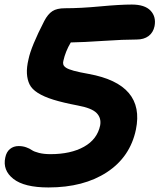

<svg xmlns="http://www.w3.org/2000/svg" viewBox="-23 -761 694 836"><path d="M188 55.2Q82.5 55.2 35.2 17.8Q-12.2 -19.5 0 -75.2Q4.9 -99.6 20.5 -112.3Q36.1 -125 58.1 -125Q76.2 -125 91.1 -119.6Q106 -114.3 115.7 -107.4Q125.5 -100.6 146.7 -95.2Q168 -89.8 196.8 -89.8Q285.2 -89.8 342.8 -122.1Q400.4 -154.3 413.1 -214.8Q418.9 -247.1 397.7 -268.8Q376.5 -290.5 314.9 -301.8Q251 -314 209.5 -326.9Q168 -339.8 141.8 -356.4Q115.7 -373 105.7 -393.6Q95.7 -414.1 94.2 -441.2Q92.8 -468.3 101.1 -502.9Q112.3 -558.1 169.9 -669.9Q185.5 -699.7 205.1 -712.4Q224.6 -725.1 259.8 -725.1Q328.1 -725.1 413.8 -733.2Q499.5 -741.2 550.8 -741.2Q607.4 -741.2 632.6 -714.6Q657.7 -688 649.9 -647Q644 -619.1 623.8 -604Q603.5 -588.9 571.8 -588.9Q515.1 -588.9 427.5 -583Q339.8 -577.1 285.2 -576.2Q261.7 -536.6 252.9 -496.1Q250.5 -487.3 252.7 -480Q254.9 -472.7 264.6 -466.1Q274.4 -459.5 298.3 -452.9Q322.3 -446.3 363.8 -439Q609.4 -394 568.8 -196.8Q543.9 -77.6 442.6 -11.2Q341.3 55.2 188 55.2Z"/></svg>

Font: Shantell Sans Irregular Bouncy
Style: Bold Italic
Weight: 700
Italic angle: -11.31°
Designer: Stephen Nixon, Anya Danilova, Shantell Martin
Foundry: Arrow Type
Version: Version 1.006;[9816181b4]